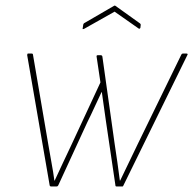

<svg xmlns="http://www.w3.org/2000/svg" viewBox="-20 -672 696 692"><path d="M164 0Q160 0 159 -4L78 -473Q78 -479 81 -479H94Q99 -479 99 -474L155 -146Q160 -115 166 -83.5Q172 -52 176 -21H177Q192 -53 207 -85.5Q222 -118 237 -149L342 -375L328 -469Q328 -473 332 -473H343Q348 -473 349 -468L393 -155Q398 -121 403 -87.5Q408 -54 412 -21H413Q429 -55 445.5 -88.5Q462 -122 478 -156L633 -474Q635 -478 636.5 -478.5Q638 -479 640 -479H652Q655 -479 656 -477.5Q657 -476 655 -473L425 -4Q424 -2 423.5 -1Q423 0 421 0H400Q396 0 396 -4L362 -234Q358 -260 354.5 -287Q351 -314 347 -340H346Q333 -313 320.5 -285.5Q308 -258 295 -232L190 -4Q188 0 184 0ZM283 -568Q281 -567 279 -567Q277 -567 278 -570L280 -583Q281 -588 286 -590L391 -651Q394 -653 396 -651L484 -588Q488 -585 487 -581L486 -572Q484 -567 480 -569L393 -630Z"/></svg>

Font: Sofia Sans Semi Condensed Thin
Style: Italic
Weight: 250
Italic angle: -9°
Version: Version 4.100